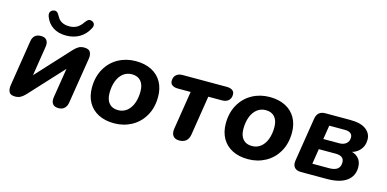

<svg xmlns="http://www.w3.org/2000/svg" viewBox="-70 -1100 3004 1492"><g transform="rotate(15 1432.0 -353.5)"><path d="M40.1 -68.9 98.3 -437.1Q102.9 -467.5 120.7 -483Q138.4 -498.4 168.7 -498.4Q201.4 -498.4 215.6 -479.3Q229.9 -460.1 224.4 -426L180.5 -147.5H149.7L434.4 -456.5Q454.1 -477.6 472.2 -488Q490.2 -498.4 516.7 -498.4Q554.6 -498.4 566.3 -476.6Q578.1 -454.8 572.4 -421.9L513.5 -53.8Q508.1 -23.3 490.3 -7.4Q472.6 8.4 443.9 8.4Q410.4 8.4 396.2 -10.7Q381.9 -29.9 387.3 -64.8L432 -343.4H462.9L178.1 -34.3Q158.4 -13.2 139.6 -2.4Q120.8 8.4 94.3 8.4Q55.8 8.4 45.2 -14.6Q34.5 -37.6 40.1 -68.9ZM186.8 -658.8Q179.2 -680 185.6 -694.3Q192 -708.5 209.7 -714.1Q225.9 -719.5 237.6 -712Q249.3 -704.5 261.2 -682.1Q275 -654.3 299.5 -641Q324.1 -627.6 359.3 -627.6Q394.7 -627.6 419.7 -641.6Q444.8 -655.5 466.2 -686.5Q480 -706.3 491.2 -712.9Q502.5 -719.5 517.9 -714.1Q535.3 -708.5 540.6 -694.2Q546 -679.9 536.6 -660.8Q509.2 -607 462.2 -579.3Q415.3 -551.6 353.5 -551.6Q290.8 -551.6 248.2 -580Q205.6 -608.4 186.8 -658.8Z M654 -213.5Q654 -301.1 691.5 -366.3Q729 -431.5 792.5 -466Q855.9 -500.4 932.1 -500.4Q1005.8 -500.4 1059.3 -472.9Q1112.8 -445.4 1141.2 -394.8Q1169.5 -344.2 1169.5 -276.6Q1169.5 -188.9 1131.9 -123.7Q1094.4 -58.5 1031 -24.1Q967.5 10.4 891.3 10.4Q817.7 10.4 764.1 -17.1Q710.6 -44.6 682.3 -95.2Q654 -145.8 654 -213.5ZM1026.5 -281.2Q1026.5 -335.5 1000.9 -364.6Q975.4 -393.8 928.9 -393.8Q888.4 -393.8 858.4 -370Q828.5 -346.2 812.7 -304Q797 -261.8 797 -208.8Q797 -154.6 822.5 -125.4Q848 -96.3 894.5 -96.3Q935 -96.3 965 -120Q994.9 -143.8 1010.7 -186Q1026.5 -228.3 1026.5 -281.2Z M1355.2 -73 1403.9 -378.9H1302.3Q1271.9 -378.9 1255.5 -390.7Q1239.2 -402.6 1239.2 -424.2Q1239.2 -454.9 1257.9 -472.5Q1276.7 -490 1309.4 -490H1663.9Q1694.3 -490 1710.7 -478.2Q1727 -466.4 1727 -444.7Q1727 -413.2 1707.9 -396.1Q1688.7 -378.9 1656 -378.9H1545.9L1495.7 -61.1Q1490.3 -26.9 1469.8 -9.2Q1449.2 8.4 1414.6 8.4Q1380.3 8.4 1364.5 -12.9Q1348.7 -34.3 1355.2 -73Z M1731 -213.5Q1731 -301.1 1768.5 -366.3Q1806 -431.5 1869.5 -466Q1932.9 -500.4 2009.1 -500.4Q2082.8 -500.4 2136.3 -472.9Q2189.8 -445.4 2218.2 -394.8Q2246.5 -344.2 2246.5 -276.6Q2246.5 -188.9 2208.9 -123.7Q2171.4 -58.5 2108 -24.1Q2044.5 10.4 1968.3 10.4Q1894.7 10.4 1841.1 -17.1Q1787.6 -44.6 1759.3 -95.2Q1731 -145.8 1731 -213.5ZM2103.5 -281.2Q2103.5 -335.5 2077.9 -364.6Q2052.4 -393.8 2005.9 -393.8Q1965.4 -393.8 1935.4 -370Q1905.5 -346.2 1889.7 -304Q1874 -261.8 1874 -208.8Q1874 -154.6 1899.5 -125.4Q1925 -96.3 1971.5 -96.3Q2012 -96.3 2042 -120Q2071.9 -143.8 2087.7 -186Q2103.5 -228.3 2103.5 -281.2Z M2328.7 -75 2384.5 -426.1Q2394.5 -490 2458.7 -490H2659.6Q2743 -490 2785.3 -458.3Q2827.7 -426.6 2827.7 -376Q2827.7 -321 2791.8 -286Q2755.9 -251 2696.1 -245.8L2699.1 -260.4Q2754.1 -255.8 2783.8 -227.3Q2813.5 -198.8 2813.5 -149.8Q2813.5 -78.8 2759.2 -39.4Q2705 0 2600.6 0H2392.7Q2356.8 0 2340 -19.5Q2323.1 -39.1 2328.7 -75ZM2684.9 -155Q2684.9 -181.4 2667.6 -194.5Q2650.2 -207.5 2616.1 -207.5H2480.9L2461.7 -85.2H2596.1Q2641.8 -85.2 2663.4 -102.7Q2684.9 -120.1 2684.9 -155ZM2699.1 -359.5Q2699.1 -381.5 2683.2 -393.2Q2667.4 -404.8 2638.7 -404.8H2512.2L2494.3 -292.7H2623.1Q2657.4 -292.7 2678.3 -310.4Q2699.1 -328 2699.1 -359.5Z"/></g></svg>

Font: SN Pro Thin
Style: Italic
Weight: 200
Italic angle: -9°
Designer: Tobias Whetton
Foundry: Supernotes
Version: Version 1.003;Glyphs 3.3 (3324)